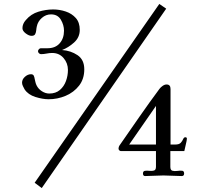

<svg xmlns="http://www.w3.org/2000/svg" viewBox="-20 -836 1040 975"><path d="M772 -102V-298L636 -102ZM408 -484Q408 -435 381.5 -401Q355 -367 313.5 -349.5Q272 -332 227 -332Q197 -332 160 -343.5Q123 -355 105 -382Q101 -389 96.5 -398.5Q92 -408 92 -416Q92 -433 106.5 -446Q121 -459 137 -459Q148 -459 151.5 -451.5Q155 -444 156 -436Q158 -427 160 -418.5Q162 -410 166 -402Q175 -384 193 -372.5Q211 -361 230 -361Q263 -361 284 -379Q305 -397 315 -424.5Q325 -452 325 -481Q325 -515 303 -541Q281 -567 245 -567Q231 -567 216.5 -564Q202 -561 188 -561Q183 -561 178 -565.5Q173 -570 173 -576Q173 -581 177.5 -586Q182 -591 187 -591H221Q261 -591 283 -616Q305 -641 305 -680Q305 -709 289 -736Q273 -763 239 -763Q213 -763 192.5 -745Q172 -727 167 -702Q165 -694 164 -682.5Q163 -671 158.5 -662.5Q154 -654 140 -654Q127 -654 110.5 -666.5Q94 -679 94 -693Q94 -715 111 -734Q137 -765 175 -776.5Q213 -788 250 -788Q283 -788 314 -777.5Q345 -767 365 -744.5Q385 -722 385 -684Q385 -646 356 -620Q327 -594 295 -582Q339 -579 373.5 -556Q408 -533 408 -484ZM824 -792 192 119 156 92 789 -816ZM929 -132Q929 -124 923.5 -102Q918 -80 916 -69H845V11Q845 28 855.5 31Q866 34 880 32Q894 30 904.5 31Q915 32 915 45Q915 58 903 58Q880 58 856.5 56.5Q833 55 810 55Q787 55 763.5 56.5Q740 58 717 58Q706 58 706 45Q706 33 716 31.5Q726 30 739 31.5Q752 33 762 30Q772 27 772 11V-69H593Q589 -69 585.5 -73Q582 -77 582 -80Q582 -91 588 -99Q638 -171 688 -243Q738 -315 790 -385Q796 -393 806 -400Q816 -407 826 -407Q846 -407 846 -384V-102H869Q890 -102 898 -111Q906 -120 910 -129.5Q914 -139 921 -139Q929 -139 929 -132Z"/></svg>

Font: Kaisei Opti
Style: Bold
Weight: 700
Designer: Font-Kai, 金井和夫
Foundry: KAZUO KANAI
Version: Version 5.003